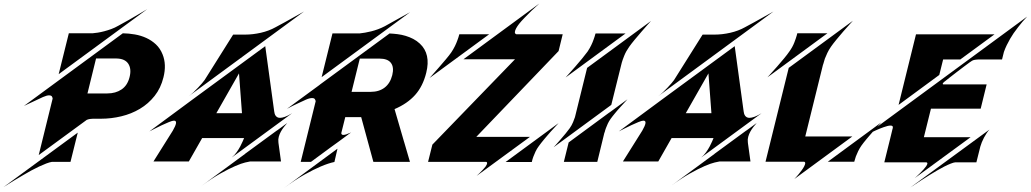

<svg xmlns="http://www.w3.org/2000/svg" viewBox="-152 -903 5750 1071"><path d="M754.9 -599.6Q777.8 -543 759.8 -471.7Q745.1 -411.6 710.4 -367.9Q675.8 -324.2 628.2 -295.9Q580.6 -267.6 524.4 -254.2Q468.3 -240.7 410.6 -240.7H365.7Q358.9 -240.7 349.6 -239.3Q340.3 -237.8 332 -234.4L64 -38.1L141.6 -353Q141.6 -357.4 137.9 -364.3Q134.3 -371.1 121.1 -371.1Q115.2 -371.1 107.2 -368.9Q99.1 -366.7 87.9 -361.8Q65.9 -351.6 46.6 -342.5Q27.3 -333.5 12.7 -326.7Q-4.4 -318.8 -18.6 -312L533.2 -717.3Q566.4 -716.8 600.1 -710.9Q633.8 -705.1 663.8 -691.4Q693.8 -677.7 717.8 -655.3Q741.7 -632.8 754.9 -599.6ZM570.8 -473.1Q582.5 -519.5 563 -548.3Q544.4 -575.7 498.5 -576.7H383.8L335.9 -381.8H446.3Q493.2 -381.8 526.1 -404.1Q559.1 -426.3 570.8 -473.1ZM669.4 -852.1 175.3 -489.3 231.9 -717.3H363.8Q376.5 -718.3 393.3 -720.9Q410.2 -723.6 429 -728.5Q447.8 -733.4 468 -740.7Q488.3 -748 507.8 -759.3Q537.6 -775.4 566.4 -791.7Q595.2 -808.1 618.2 -821.8Q645 -837.4 669.4 -852.1ZM-132.3 140.6 281.7 -163.1 241.2 0H137.2Q124.5 2 106 9Q87.4 16.1 65.9 26.1Q44.4 36.1 21.5 48.6Q-1.5 61 -23.4 74.2Q-75.2 104 -132.3 140.6Z M1543.9 -838.9 899.9 -365.7Q913.6 -375.5 927.2 -388.4Q940.9 -401.4 953.1 -414.3Q965.3 -427.2 974.9 -438.5Q984.4 -449.7 989.3 -456.5L1147.9 -709H1148.4L1148.9 -710H1215.8Q1257.8 -710 1303 -720.2Q1348.1 -730.5 1384.8 -751Q1410.6 -764.6 1436.8 -779.1Q1462.9 -793.5 1484.6 -805.7Q1506.3 -817.9 1522.2 -826.7Q1538.1 -835.4 1543.9 -838.9ZM1377 -284.7Q1377.9 -276.9 1379.9 -269.8Q1381.8 -262.7 1385.7 -257.3Q1389.6 -252 1395.5 -248.8Q1401.4 -245.6 1410.2 -245.6Q1421.4 -245.6 1437.7 -251.5Q1454.1 -257.3 1477.5 -271.5L1140.6 -24.4Q1155.8 -36.6 1167.7 -53.5Q1179.7 -70.3 1188.2 -86.4Q1196.8 -102.5 1202.1 -115.2Q1207.5 -127.9 1209.5 -132.8H975.6L901.4 -2.4H704.1L812 -174.3Q827.6 -201.2 829.8 -215.6Q832 -230 818.4 -230Q810.1 -230 790.8 -222.2Q771.5 -214.4 750 -204.3Q728.5 -194.3 709.2 -184.3Q689.9 -174.3 681.2 -169.9L920.4 -346.7L1327.6 -645.5L1376.5 -289.1L1377 -287.1Q1377 -285.2 1377 -284.7ZM1054.7 -271.5H1197.8L1181.2 -493.7ZM1392.1 -174.3 1450.2 -216.8Q1441.4 -207 1431.9 -194.8Q1422.4 -182.6 1414.8 -168.9Q1407.2 -155.3 1403.1 -140.4Q1398.9 -125.5 1400.9 -111.3Q1401.4 -108.9 1401.4 -105L1415.5 -2.4H1243.2Q1236.8 -1.5 1215.8 3.4Q1194.8 8.3 1160.2 23.2Q1125.5 38.1 1077.1 65.2Q1028.8 92.3 967.8 137.2L1214.8 -44.4V-44.9L1392.1 -174.8Z M2189.9 -659.7Q2252 -602.1 2225.6 -497.1Q2207 -421.9 2163.6 -373.3Q2120.1 -324.7 2048.8 -294.4L2102.1 -111.3V-111.8L2134.8 0H1930.7L1862.8 -249.5H1773.9L1751.5 -159.7Q1752 -156.7 1754.2 -153.6Q1756.3 -150.4 1763.7 -150.4Q1769.5 -150.4 1779.8 -153.6Q1790 -156.7 1806.6 -164.1Q1806.2 -164.1 1796.4 -157Q1786.6 -149.9 1771 -138.2Q1755.4 -126.5 1735.1 -111.8Q1714.8 -97.2 1693.8 -82Q1645 -45.9 1582.5 0H1525.4L1608.9 -338.4Q1608.4 -342.8 1604.7 -349.4Q1601.1 -356 1588.4 -356Q1582.5 -356 1574.2 -354Q1565.9 -352.1 1554.7 -347.2Q1532.7 -337.4 1513.4 -328.1Q1494.1 -318.8 1479.5 -312Q1462.9 -303.7 1448.7 -295.9L1631.8 -430.2V-430.7L2021 -716.3Q2043 -715.3 2065.9 -712.4Q2088.9 -709.5 2110.8 -702.9Q2132.8 -696.3 2153.1 -685.8Q2173.3 -675.3 2189.9 -659.7ZM2036.1 -483.9Q2046.9 -527.8 2028.8 -551.8Q2011.2 -576.2 1963.4 -576.2H1855L1809.1 -390.6H1915Q1962.4 -390.6 1993.4 -414.3Q2024.4 -438 2036.1 -483.9ZM2135.7 -835 1642.1 -472.7 1702.6 -716.8H1855.5Q1868.2 -718.3 1884.5 -720.9Q1900.9 -723.6 1919.2 -728.3Q1937.5 -732.9 1956.8 -740Q1976.1 -747.1 1994.6 -756.8Q2014.6 -768.1 2034.9 -779.3Q2055.2 -790.5 2073.7 -800.8Q2092.3 -811 2108.2 -819.8Q2124 -828.6 2135.7 -835ZM1429.7 147.9 1730.5 -73.7 1713.4 0.5Q1680.2 7.3 1636.7 25.9Q1597.7 42.5 1546.6 70.8Q1495.6 99.1 1429.7 147.9Z M2963.9 -216.3Q2940.4 -191.4 2919.4 -168Q2907.2 -153.8 2898.9 -144.3Q2890.6 -134.8 2882.3 -124.8Q2874 -114.7 2866.5 -105.2Q2858.9 -95.7 2853.5 -87.9Q2842.3 -72.8 2835 -57.1Q2827.6 -41.5 2822.8 -28.3Q2817.4 -13.7 2814.5 0.5H2668.5ZM2576.7 -711.9 2244.1 -467.8Q2248 -472.2 2263.2 -489.3Q2278.3 -506.3 2297.4 -528.1Q2316.4 -549.8 2335.4 -572.5Q2354.5 -595.2 2365.7 -611.3Q2377.4 -628.9 2386 -646.5Q2394.5 -664.1 2399.4 -678.2Q2405.8 -694.8 2409.7 -710.4L2410.2 -711.9ZM2506.8 78.1Q2528.3 58.1 2543 42Q2552.2 32.2 2556.4 26.4Q2560.5 20.5 2563 15.1Q2565.4 9.8 2565.2 5.6Q2564.9 1.5 2560.5 0H2235.8L2259.8 -96.2L2720.7 -572.3H2433.1L2856.4 -883.3Q2808.1 -840.3 2774.4 -804.2Q2753.9 -783.2 2743.7 -770Q2733.4 -756.8 2727.1 -745.1Q2720.7 -733.4 2720 -724.4Q2719.2 -715.3 2728 -711.9H2986.8L2963.9 -618.2L2504.9 -139.6H2804.2Z M3123 -524.4 3479.5 -786.1Q3475.1 -781.7 3460 -764.6Q3444.8 -747.6 3425.8 -725.6Q3406.7 -703.6 3387.7 -680.7Q3368.7 -657.7 3357.4 -641.6Q3339.8 -616.7 3330.1 -592.3Q3320.3 -567.9 3316.4 -553.7L3257.8 -317.9L2936 -81.5Q2939 -84.5 2950.2 -96.9Q2961.4 -109.4 2975.3 -125.5Q2989.3 -141.6 3003.2 -158.4Q3017.1 -175.3 3025.4 -187Q3037.6 -204.1 3044.7 -221.7Q3051.8 -239.3 3055.2 -249.5ZM3247.6 -275.9V-275.4L3348.1 -349.1Q3328.1 -327.6 3310.1 -307.6Q3299.3 -295.9 3292.2 -287.6Q3285.2 -279.3 3278.3 -271Q3271.5 -262.7 3264.9 -254.4Q3258.3 -246.1 3253.9 -239.7Q3244.6 -226.6 3238.3 -213.1Q3231.9 -199.7 3228 -188.5Q3223.1 -175.8 3220.7 -164.1H3219.7L3179.7 0H2993.2L3020 -108.4ZM3337.4 -716.3 3002.9 -470.7Q3006.8 -475.1 3022.2 -492.2Q3037.6 -509.3 3056.6 -531Q3075.7 -552.7 3094.7 -575.9Q3113.8 -599.1 3125.5 -615.2Q3137.2 -632.8 3145.8 -650.4Q3154.3 -668 3159.2 -682.6Q3165.5 -699.2 3169.4 -714.8H3169.9L3170.4 -716.3Z M4162.6 -838.9 3518.6 -365.7Q3532.2 -375.5 3545.9 -388.4Q3559.6 -401.4 3571.8 -414.3Q3584 -427.2 3593.5 -438.5Q3603 -449.7 3607.9 -456.5L3766.6 -709H3767.1L3767.6 -710H3834.5Q3876.5 -710 3921.6 -720.2Q3966.8 -730.5 4003.4 -751Q4029.3 -764.6 4055.4 -779.1Q4081.5 -793.5 4103.3 -805.7Q4125 -817.9 4140.9 -826.7Q4156.7 -835.4 4162.6 -838.9ZM3995.6 -284.7Q3996.6 -276.9 3998.5 -269.8Q4000.5 -262.7 4004.4 -257.3Q4008.3 -252 4014.2 -248.8Q4020 -245.6 4028.8 -245.6Q4040 -245.6 4056.4 -251.5Q4072.8 -257.3 4096.2 -271.5L3759.3 -24.4Q3774.4 -36.6 3786.4 -53.5Q3798.3 -70.3 3806.9 -86.4Q3815.4 -102.5 3820.8 -115.2Q3826.2 -127.9 3828.1 -132.8H3594.2L3520 -2.4H3322.8L3430.7 -174.3Q3446.3 -201.2 3448.5 -215.6Q3450.7 -230 3437 -230Q3428.7 -230 3409.4 -222.2Q3390.1 -214.4 3368.7 -204.3Q3347.2 -194.3 3327.9 -184.3Q3308.6 -174.3 3299.8 -169.9L3539.1 -346.7L3946.3 -645.5L3995.1 -289.1L3995.6 -287.1Q3995.6 -285.2 3995.6 -284.7ZM3673.3 -271.5H3816.4L3799.8 -493.7ZM4010.7 -174.3 4068.8 -216.8Q4060.1 -207 4050.5 -194.8Q4041 -182.6 4033.4 -168.9Q4025.9 -155.3 4021.7 -140.4Q4017.6 -125.5 4019.5 -111.3Q4020 -108.9 4020 -105L4034.2 -2.4H3861.8Q3855.5 -1.5 3834.5 3.4Q3813.5 8.3 3778.8 23.2Q3744.1 38.1 3695.8 65.2Q3647.5 92.3 3586.4 137.2L3833.5 -44.4V-44.9L4010.7 -174.8Z M4278.8 95.7Q4281.2 93.3 4288.3 85.7Q4295.4 78.1 4303.7 67.9Q4312 57.6 4320.3 46.4Q4328.6 35.2 4333.7 25.1Q4338.9 15.1 4339.6 8.1Q4340.3 1 4333 -1H4118.2L4247.6 -524.4L4605.5 -787.1Q4601.6 -782.2 4585.9 -765.4Q4570.3 -748.5 4551.3 -726.6Q4532.2 -704.6 4513.4 -681.6Q4494.6 -658.7 4483.4 -642.6Q4471.2 -625 4462.9 -607.4Q4454.6 -589.8 4449.2 -575.7Q4443.4 -558.6 4439.5 -543H4439L4339.8 -141.6H4602.1ZM4463.4 -717.3 4128.9 -471.7Q4132.8 -476.1 4148.4 -493.2Q4164.1 -510.3 4183.1 -532Q4202.1 -553.7 4221.2 -576.7Q4240.2 -599.6 4251.5 -616.2Q4269 -640.6 4278.6 -665.3Q4288.1 -689.9 4292 -704.1L4295.4 -717.3ZM4763.2 -219.7Q4740.2 -194.3 4718.8 -170.4Q4706.5 -156.2 4698.2 -146.7Q4689.9 -137.2 4681.6 -127.2Q4673.3 -117.2 4665.8 -107.7Q4658.2 -98.1 4652.8 -90.3Q4642.1 -74.7 4634.5 -58.8Q4627 -43 4622.1 -30.3Q4616.7 -15.1 4613.3 -1.5V-1H4465.8Z M5087.4 -484.9 4860.4 -317.9 4957.5 -711.4H5395.5L5204.6 -571.3H5108.9ZM4925.8 143.1 5367.2 -180.2Q5359.4 -171.9 5351.6 -160.2Q5343.8 -148.4 5336.9 -135.5Q5330.1 -122.6 5324.7 -109.4Q5319.3 -96.2 5316.4 -85.4L5294.4 2.4H5176.8Q5167 3.4 5150.9 9.8Q5134.8 16.1 5115.2 26.1Q5095.7 36.1 5074.2 48.6Q5052.7 61 5031.7 74.2Q4981.9 105 4925.8 143.1ZM4674.8 -147 5577.6 -810.5Q5550.8 -782.7 5526.4 -750.5Q5511.7 -731.9 5502 -717.5Q5492.2 -703.1 5482.4 -686.3Q5472.7 -669.4 5463.6 -650.9Q5454.6 -632.3 5447.8 -612.8L5437.5 -571.3H5303.2Q5301.3 -570.8 5300.3 -570.8H5299.8Q5293 -570.8 5282 -568.6Q5271 -566.4 5256.3 -554.7Q5245.6 -546.9 5225.3 -531.7Q5205.1 -516.6 5183.8 -500.2Q5162.6 -483.9 5144.8 -470Q5127 -456.1 5120.6 -450.7Q5117.7 -448.7 5114.5 -446Q5111.3 -443.4 5109.1 -440.7Q5106.9 -438 5106.7 -435.5Q5106.4 -433.1 5109.9 -432.1H5351.6L5318.4 -296.9H5041L5001.5 -137.7H5262.2L4950.2 90.8Q4954.1 87.4 4962.6 79.6Q4971.2 71.8 4980.7 62.3Q4990.2 52.7 4999.5 42.5Q5008.8 32.2 5014.6 23.7Q5020.5 15.1 5021 9.3Q5021.5 3.4 5014.2 2.4H4780.8Q4793.9 -50.8 4804.2 -92.3Q4810.5 -117.7 4814.2 -132.6Q4817.9 -147.5 4820.8 -159.7Q4823.7 -171.9 4825.7 -180.2Q4827.6 -188.5 4828.1 -189Q4829.6 -196.3 4826.2 -199.5Q4822.8 -202.6 4815.4 -202.6Q4808.1 -202.6 4798.6 -200.2Q4789.1 -197.8 4777.8 -193.8Q4766.6 -189.9 4754.6 -185.1Q4742.7 -180.2 4731 -174.8Q4704.1 -162.6 4674.8 -147Z"/></svg>

Font: Facon
Style: Bold Italic
Weight: 700
Italic angle: -12°
Designer: Google
Version: Version 2.001150; 2014